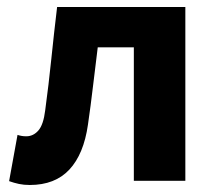

<svg xmlns="http://www.w3.org/2000/svg" viewBox="-20 -516 613 548"><path d="M65 12Q48 12 34 9Q20 6 6 1L30 -131Q36 -129 42 -128Q48 -127 55 -127Q75 -127 89.5 -143.5Q104 -160 109 -201Q119 -275 126.5 -348Q134 -421 143 -496H509V0H362V-381H259Q252 -326 245.5 -270.5Q239 -215 231 -160Q219 -76 178 -32Q137 12 65 12Z"/></svg>

Font: Giro Regular
Style: Bold
Weight: 700
Designer: Paul D. Hunt
Foundry: Adobe Systems Incorporated
Version: Version 1.000;PS 1.0;hotconv 1.0.88;makeotf.lib2.5.647800